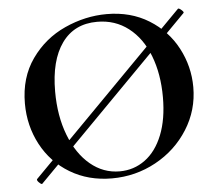

<svg xmlns="http://www.w3.org/2000/svg" viewBox="-48 -691 886 758"><g transform="rotate(-5 394.5 -312.0)"><path d="M89 10Q84 10 76 1.5Q68 -7 71 -11L684 -633H685Q690 -633 698.5 -625Q707 -617 704 -614L90 9ZM49 -312Q49 -415 101 -488.5Q153 -562 234.5 -599Q316 -636 401 -636Q496 -636 568 -591.5Q640 -547 678.5 -474Q717 -401 717 -319Q717 -228 669 -152Q621 -76 540.5 -32Q460 12 366 12Q273 12 200.5 -31.5Q128 -75 88.5 -149.5Q49 -224 49 -312ZM594 -290Q594 -382 566 -454.5Q538 -527 485 -568Q432 -609 361 -609Q270 -609 221 -540.5Q172 -472 172 -349Q172 -252 201.5 -175.5Q231 -99 282.5 -56Q334 -13 399 -13Q455 -13 499.5 -45.5Q544 -78 569 -140.5Q594 -203 594 -290Z"/></g></svg>

Font: Cormorant SC
Style: Bold
Weight: 700
Designer: Christian Thalmann (Catharsis Fonts)
Foundry: Catharsis Fonts
Version: Version 4.000